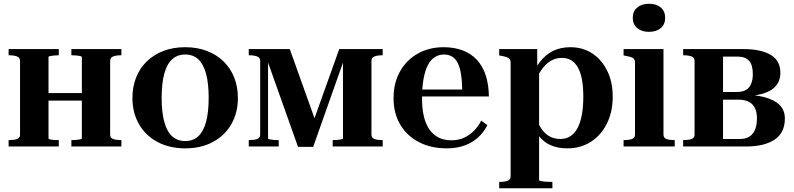

<svg xmlns="http://www.w3.org/2000/svg" viewBox="-20 -782 4240 1025"><path d="M87 -64V-456Q87 -475 70 -481Q53 -487 27 -487H26V-520H294V-487H293Q280 -487 267.5 -485.5Q255 -484 247 -482.5Q239 -481 239 -478V-43Q239 -40 247 -38Q255 -36 267.5 -35Q280 -34 293 -34H294V0H26V-34H27Q53 -34 70 -39.5Q87 -45 87 -64ZM417 -43V-477Q417 -481 408 -483Q399 -485 386 -486Q373 -487 362 -487H361V-520H628V-487H627Q602 -487 585 -481Q568 -475 568 -456V-64Q568 -45 585 -39.5Q602 -34 627 -34H628V0H361V-34H362Q373 -34 386 -35Q399 -36 408 -38Q417 -40 417 -43ZM183 -245V-285H475V-245Z M1250 -259Q1250 -180 1215 -119Q1180 -58 1116.5 -24Q1053 10 969 10Q885 10 821 -24Q757 -58 722 -119Q687 -180 687 -259Q687 -319 707 -369Q727 -419 764.5 -455Q802 -491 853.5 -510.5Q905 -530 969 -530Q1032 -530 1083.5 -510.5Q1135 -491 1172.5 -455Q1210 -419 1230 -369Q1250 -319 1250 -259ZM843 -259Q843 -183 857 -131.5Q871 -80 899 -54.5Q927 -29 969 -29Q1011 -29 1038.5 -54.5Q1066 -80 1080 -131Q1094 -182 1094 -260Q1094 -337 1080 -388.5Q1066 -440 1038.5 -465.5Q1011 -491 969 -491Q927 -491 899 -465.5Q871 -440 857 -388.5Q843 -337 843 -259Z M1527 -520 1670 -120H1648L1791 -520H2023V-487H2022Q1997 -487 1980 -481Q1963 -475 1963 -456V-64Q1963 -45 1980 -39.5Q1997 -34 2022 -34H2023V0H1756V-34Q1767 -34 1780 -35Q1793 -36 1802 -38Q1811 -40 1811 -43V-498L1828 -496L1652 2H1571L1394 -496L1411 -498V-43Q1411 -40 1419.5 -38Q1428 -36 1440.5 -35Q1453 -34 1466 -34H1468V0H1308V-34H1310Q1335 -34 1352 -39.5Q1369 -45 1369 -64V-456Q1369 -475 1352 -481Q1335 -487 1310 -487H1308V-520Z M2233 -257Q2233 -200 2243.5 -158Q2254 -116 2274 -88.5Q2294 -61 2323 -47Q2352 -33 2389 -33Q2428 -33 2458 -47Q2488 -61 2511 -84.5Q2534 -108 2549 -138L2582 -114Q2563 -76 2532 -48Q2501 -20 2459.5 -5Q2418 10 2364 10Q2282 10 2218 -22.5Q2154 -55 2117.5 -115.5Q2081 -176 2081 -258Q2081 -340 2116 -401.5Q2151 -463 2211.5 -496.5Q2272 -530 2348 -530Q2405 -530 2450 -513Q2495 -496 2526 -462.5Q2557 -429 2573 -380Q2589 -331 2590 -267H2166L2165 -304H2472L2448 -295Q2447 -349 2441 -386.5Q2435 -424 2423 -447Q2411 -470 2392.5 -480.5Q2374 -491 2350 -491Q2324 -491 2302 -477.5Q2280 -464 2265 -436Q2250 -408 2241.5 -363Q2233 -318 2233 -257Z M2929 223H2645V189H2646Q2663 189 2676.5 187Q2690 185 2698 178Q2706 171 2706 159V-448Q2706 -460 2701 -466.5Q2696 -473 2684.5 -477Q2673 -481 2656 -484L2645 -486V-520H2848V-410L2858 -409V180Q2858 183 2868 185Q2878 187 2892.5 188Q2907 189 2920 189H2929ZM3009 10Q2958 10 2920 -6.5Q2882 -23 2854 -59.5Q2826 -96 2803 -157L2834 -172Q2849 -127 2868.5 -97.5Q2888 -68 2913.5 -54Q2939 -40 2972 -40Q3003 -40 3026 -55.5Q3049 -71 3064 -100Q3079 -129 3086.5 -171Q3094 -213 3094 -266Q3094 -317 3087 -356Q3080 -395 3065.5 -421Q3051 -447 3030 -460Q3009 -473 2980 -473Q2946 -473 2919 -456.5Q2892 -440 2870 -408Q2848 -376 2828 -331L2803 -350Q2831 -411 2862 -451Q2893 -491 2933 -510.5Q2973 -530 3025 -530Q3091 -530 3141.5 -497Q3192 -464 3221.5 -404.5Q3251 -345 3251 -266Q3251 -185 3220 -122.5Q3189 -60 3134.5 -25Q3080 10 3009 10Z M3444 -612Q3406 -612 3382 -632Q3358 -652 3358 -687Q3358 -722 3382 -742Q3406 -762 3444 -762Q3484 -762 3507.5 -742Q3531 -722 3531 -687Q3531 -652 3507.5 -632Q3484 -612 3444 -612ZM3522 -520V-64Q3522 -45 3538.5 -39.5Q3555 -34 3580 -34H3582V0H3309V-34H3311Q3336 -34 3353 -39.5Q3370 -45 3370 -64V-448Q3370 -466 3357.5 -473Q3345 -480 3319 -484L3309 -486V-520Z M3627 -520H3948Q4043 -520 4094.5 -489Q4146 -458 4146 -394Q4146 -350 4120.5 -321.5Q4095 -293 4045.5 -280Q3996 -267 3924 -267L3962 -288V-257L3937 -277Q4008 -277 4060.5 -263.5Q4113 -250 4141.5 -222Q4170 -194 4170 -149Q4170 -73 4115 -36.5Q4060 0 3964 0H3627V-34H3628Q3654 -34 3671 -39.5Q3688 -45 3688 -64V-456Q3688 -475 3671 -481Q3654 -487 3628 -487H3627ZM3840 -40H3930Q3976 -40 3998.5 -69Q4021 -98 4021 -149Q4021 -200 3996 -225Q3971 -250 3921 -250H3819V-291H3913Q3945 -291 3963.5 -302.5Q3982 -314 3990.5 -335.5Q3999 -357 3999 -387Q3999 -435 3979 -457.5Q3959 -480 3917 -480H3840Z"/></svg>

Font: Roboto Serif 144pt SemiBold
Style: Regular
Weight: 600
Version: Version 1.008